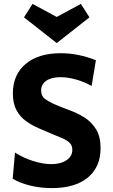

<svg xmlns="http://www.w3.org/2000/svg" viewBox="-20 -952 581 985"><path d="M246 13Q187 13 134.5 0Q82 -13 45 -35L57 -169Q102 -141 151.5 -125.5Q201 -110 243 -110Q291 -110 321 -130Q351 -150 351 -183Q351 -207 336 -220.5Q321 -234 297 -244Q273 -254 244 -266Q211 -280 176.5 -295Q142 -310 112.5 -331.5Q83 -353 64.5 -387Q46 -421 46 -473Q46 -568 111 -623.5Q176 -679 292 -679Q381 -679 472 -643L450 -511Q413 -532 370.5 -544Q328 -556 290 -556Q243 -556 217 -537.5Q191 -519 191 -488Q191 -459 212.5 -443.5Q234 -428 267 -414Q300 -400 339.5 -385.5Q379 -371 414.5 -348.5Q450 -326 473 -288.5Q496 -251 496 -192Q496 -95 430.5 -41Q365 13 246 13ZM271 -731 103 -863 147 -932 271 -865 395 -932 439 -863Z"/></svg>

Font: Secular One
Style: Regular
Weight: 400
Designer: Michal Sahar
Foundry: Hagilda
Version: Version 1.002; ttfautohint (v1.8.4.7-5d5b);gftools[0.9.29]